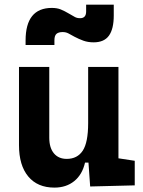

<svg xmlns="http://www.w3.org/2000/svg" viewBox="-20 -810 626 839"><path d="M217.8 9.8Q143.9 9.8 103.5 -38.8Q63 -87.4 63 -175.8V-517.6H195.3V-208.5Q195.3 -164.1 215.6 -139.9Q235.8 -115.7 271.5 -115.7Q318 -115.7 341.6 -151.6Q365.2 -187.5 365.2 -272L391.6 -99.6H351.6Q339.5 -46.9 304.4 -18.6Q269.3 9.8 217.8 9.8ZM374 4.9 365.2 -119.1V-210H497.6V-118.2L568.8 -107.4V0ZM365.2 -146.5V-517.6H497.6V-175.8ZM91.8 -613.3V-632.8Q91.8 -775.4 206.5 -775.4Q229 -775.4 245.4 -768.8Q261.7 -762.2 283.2 -749.5Q297.9 -741.2 307.1 -735.8Q316.4 -730.5 330.1 -730.5Q356.4 -730.5 356.4 -759.8V-789.6H477.1V-742.2Q477.1 -683.6 456.1 -654.3Q435.1 -625 389.2 -625Q364.3 -625 344.2 -632.3Q324.2 -639.6 305.7 -649.4Q290 -658.2 278.8 -664.1Q267.6 -669.9 253.9 -669.9Q235.8 -669.9 226.8 -662.1Q217.8 -654.3 217.8 -633.8V-613.3Z"/></svg>

Font: Cascadia Mono
Style: Regular
Weight: 400
Monospace: yes
Designer: Aaron Bell
Foundry: Saja Typeworks
Version: Version 2404.023